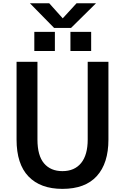

<svg xmlns="http://www.w3.org/2000/svg" viewBox="-20 -1157 776 1194"><path d="M83 -289.1V-772.5H212.9V-289.1Q212.9 -189.5 253.9 -141.1Q294.9 -92.8 368.2 -92.8Q443.4 -92.8 484.4 -143.1Q525.4 -193.4 525.4 -289.1V-772.5H654.3V-289.1Q654.3 -141.6 582 -62Q509.8 17.6 368.2 17.6Q231.4 17.6 157.2 -59.6Q83 -136.7 83 -289.1ZM166 -1136.7H286.1L370.1 -1043L456.1 -1136.7H577.1L421.9 -983.4H316.4ZM193.4 -839.8V-959H321.3V-839.8ZM418 -839.8V-959H546.9V-839.8Z"/></svg>

Font: Gothic A1
Style: Bold
Weight: 700
Version: Version 2.50